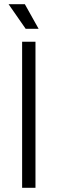

<svg xmlns="http://www.w3.org/2000/svg" viewBox="-20 -900 276 920"><path d="M150 0H86V-700H150ZM165 -762H103L21 -880H99Z"/></svg>

Font: Space Grotesk Variable Light
Style: Regular
Weight: 300
Designer: Florian Karsten
Foundry: Florian Karsten
Version: Version 2.000